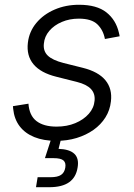

<svg xmlns="http://www.w3.org/2000/svg" viewBox="-20 -573 556 797"><path d="M213.9 11.7Q161.1 11.7 122.6 -3.9Q84 -19.5 61.5 -49.1Q39.1 -78.6 34.7 -121.1Q34.2 -125 34.2 -126.7Q34.2 -128.4 33.7 -132.3L98.1 -142.6Q101.6 -93.3 131.6 -70.3Q161.6 -47.4 214.8 -47.4Q257.8 -47.4 292.5 -61.8Q327.1 -76.2 348.6 -100.6Q370.1 -125 372.6 -155.3Q375.5 -184.1 357.7 -203.4Q339.8 -222.7 299.3 -232.9L213.9 -254.4Q148.9 -270.5 119.1 -306.2Q89.4 -341.8 95.7 -395.5Q101.1 -441.9 130.6 -477.5Q160.2 -513.2 206.5 -533.2Q252.9 -553.2 308.1 -553.2Q381.8 -553.2 421.6 -521.7Q461.4 -490.2 473.6 -437Q474.6 -433.1 475.3 -429.9Q476.1 -426.8 476.6 -422.4L415.5 -411.1Q408.7 -448.2 384.3 -471.9Q359.9 -495.6 307.1 -495.6Q268.6 -495.6 236.6 -481.9Q204.6 -468.3 184.6 -444.8Q164.6 -421.4 162.1 -391.6Q158.7 -361.3 178.2 -342.3Q197.8 -323.2 243.7 -311.5L323.7 -291.5Q388.2 -275.4 417.5 -240Q446.8 -204.6 440.4 -151.9Q436.5 -115.7 417.7 -85.7Q398.9 -55.7 368.2 -33.9Q337.4 -12.2 298.1 -0.2Q258.8 11.7 213.9 11.7ZM129.4 204.1 136.2 162.6H190.4Q218.8 162.6 233.2 153.1Q247.6 143.6 251 123Q254.4 103 243.7 93.3Q232.9 83.5 202.6 83.5H166.5L199.7 -18.6H236.3L234.4 0L223.1 44.9Q268.6 46.4 288.6 65.4Q308.6 84.5 302.2 122.1Q295.9 163.1 266.8 183.6Q237.8 204.1 184.1 204.1Z"/></svg>

Font: Inter Light
Style: Italic
Weight: 300
Italic angle: -9.3988°
Designer: Rasmus Andersson
Foundry: rsms
Version: Version 4.001;git-66647c0bb